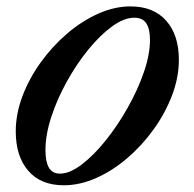

<svg xmlns="http://www.w3.org/2000/svg" viewBox="-20 -554 592 585"><path d="M174.5 10.5Q104 10.5 66 -33.8Q28 -78 28 -153.5Q28 -206.5 48.2 -260.5Q68.5 -314.5 103.8 -363.5Q139 -412.5 183.8 -451Q228.5 -489.5 278.5 -512Q328.5 -534.5 377.5 -534.5Q448 -534.5 486.5 -490.8Q525 -447 525 -372Q525 -318.5 504.5 -264.2Q484 -210 448.8 -160.8Q413.5 -111.5 368.5 -72.8Q323.5 -34 273.5 -11.8Q223.5 10.5 174.5 10.5ZM163 -25Q192.5 -25 229 -52.8Q265.5 -80.5 302 -126Q338.5 -171.5 369.2 -226Q400 -280.5 418.5 -334.5Q437 -388.5 437 -432.5Q437 -465.5 425.8 -482.8Q414.5 -500 389 -500Q358 -500 321.5 -473.5Q285 -447 249 -402.8Q213 -358.5 183.5 -305.2Q154 -252 136.2 -197.5Q118.5 -143 118.5 -96.5Q118.5 -61.5 129 -43.2Q139.5 -25 163 -25Z"/></svg>

Font: Libre Caslon Text
Style: Italic
Weight: 400
Italic angle: -22.583°
Designer: Pablo Impallari, Rodrigo Fuenzalida, Katja Schimmel
Foundry: Pablo Impallari, Rodrigo Fuenzalida
Version: Version 2.000